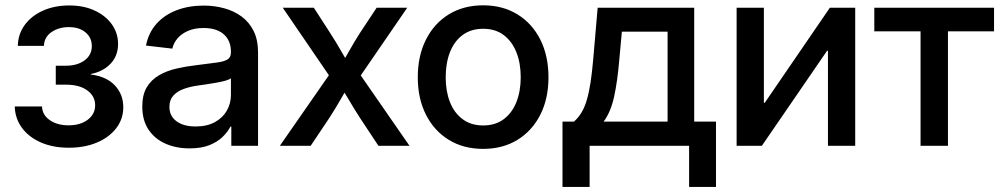

<svg xmlns="http://www.w3.org/2000/svg" viewBox="-20 -559 3839 736"><path d="M243.7 7.3Q182.6 7.3 136.2 -13.2Q89.8 -33.7 63.7 -69.6Q37.6 -105.5 36.6 -150.9H141.1Q142.1 -118.2 170.9 -98.4Q199.7 -78.6 242.7 -78.6Q288.1 -78.6 316.4 -100.1Q344.7 -121.6 344.7 -155.3Q344.7 -190.4 314.7 -212.4Q284.7 -234.4 232.9 -234.4H193.8V-307.1H232.9Q276.4 -307.1 304.2 -327.6Q332 -348.1 332 -382.3Q332 -414.6 307.9 -434.8Q283.7 -455.1 244.1 -455.1Q205.1 -455.1 177.2 -435.8Q149.4 -416.5 148.4 -383.3H48.3Q49.3 -428.7 75 -463.6Q100.6 -498.5 145 -518.3Q189.5 -538.1 245.1 -538.1Q301.3 -538.1 343.5 -518.3Q385.7 -498.5 409.2 -465.1Q432.6 -431.6 432.6 -390.6Q432.6 -344.7 403.6 -314.5Q374.5 -284.2 328.1 -275.4V-273.4Q388.7 -265.6 420.7 -231.2Q452.6 -196.8 452.6 -147.9Q452.6 -103 425.8 -67.9Q398.9 -32.7 351.8 -12.7Q304.7 7.3 243.7 7.3Z M707 9.8Q655.3 9.8 614.3 -8.3Q573.2 -26.4 549.3 -62.3Q525.4 -98.1 525.4 -150.4Q525.4 -195.8 542.7 -224.6Q560.1 -253.4 589.6 -270.5Q619.1 -287.6 656.2 -296.1Q693.4 -304.7 732.4 -309.1Q780.8 -315.4 809.8 -319.1Q838.9 -322.8 852.1 -331.1Q865.2 -339.4 865.2 -357.9V-361.8Q865.2 -389.2 853 -409.4Q840.8 -429.7 817.6 -440.7Q794.4 -451.7 760.7 -451.7Q726.6 -451.7 701.4 -440.9Q676.3 -430.2 660.9 -412.4Q645.5 -394.5 640.6 -372.6L539.6 -384.3Q549.3 -433.6 579.8 -467.8Q610.4 -502 657 -519.8Q703.6 -537.6 760.7 -537.6Q801.8 -537.6 839.4 -527.3Q877 -517.1 906.2 -495.6Q935.5 -474.1 952.4 -439.9Q969.2 -405.8 969.2 -357.4V0H866.7V-73.7H863.3Q852.5 -52.7 832.8 -33.7Q813 -14.6 782.2 -2.4Q751.5 9.8 707 9.8ZM729 -74.2Q773.9 -74.2 804.2 -91.1Q834.5 -107.9 849.9 -135.5Q865.2 -163.1 865.2 -194.8V-259.3Q859.9 -254.4 845.9 -250.2Q832 -246.1 813.2 -242.7Q794.4 -239.3 774.7 -236.3Q754.9 -233.4 737.8 -231Q709 -227.1 684.1 -218Q659.2 -209 644.3 -192.4Q629.4 -175.8 629.4 -148.9Q629.4 -125 642.1 -108.4Q654.8 -91.8 677 -83Q699.2 -74.2 729 -74.2Z M1052.7 0 1266.1 -307.1 1265.1 -234.9 1064 -529.3H1183.1L1244.6 -434.1Q1267.6 -398.4 1286.9 -364.7Q1306.2 -331.1 1325.7 -298.3H1280.3Q1300.3 -331.1 1319.1 -364.7Q1337.9 -398.4 1360.8 -434.1L1423.8 -529.3H1541L1337.9 -233.4L1338.4 -305.2L1549.8 0H1430.7L1358.4 -109.4Q1335.9 -144.5 1316.9 -177Q1297.9 -209.5 1278.3 -241.2H1323.2Q1303.7 -209.5 1285.2 -177Q1266.6 -144.5 1244.1 -109.4L1170.9 0Z M1832 11.7Q1756.8 11.7 1700.4 -22.9Q1644 -57.6 1612.8 -119.4Q1581.5 -181.2 1581.5 -262.7Q1581.5 -344.7 1612.8 -407Q1644 -469.2 1700.4 -503.9Q1756.8 -538.6 1832 -538.6Q1907.2 -538.6 1963.6 -503.9Q2020 -469.2 2051.3 -407Q2082.5 -344.7 2082.5 -262.7Q2082.5 -181.2 2051.3 -119.4Q2020 -57.6 1963.6 -22.9Q1907.2 11.7 1832 11.7ZM1832 -78.1Q1878.9 -78.1 1910.9 -102.1Q1942.9 -126 1959.5 -167.7Q1976.1 -209.5 1976.1 -262.7Q1976.1 -316.9 1959.5 -358.6Q1942.9 -400.4 1910.9 -424.6Q1878.9 -448.7 1832 -448.7Q1785.6 -448.7 1753.4 -424.8Q1721.2 -400.9 1704.8 -358.9Q1688.5 -316.9 1688.5 -262.7Q1688.5 -209.5 1704.8 -167.7Q1721.2 -126 1753.4 -102.1Q1785.6 -78.1 1832 -78.1Z M2136.2 157.7V-92.8H2180.2Q2197.3 -107.9 2209.5 -128.4Q2221.7 -148.9 2229.7 -176.8Q2237.8 -204.6 2243.7 -242.4Q2249.5 -280.3 2253.9 -330.6L2271 -529.3H2641.1V-92.8H2724.6V157.7H2621.6V0H2240.2V157.7ZM2293.9 -92.8H2539.1V-437.5H2363.8L2354 -330.6Q2347.2 -248.5 2334.2 -189Q2321.3 -129.4 2293.9 -92.8Z M3258.3 0H3153.8V-364.3H3150.4L2900.4 0H2803.7V-529.3H2908.2V-165H2911.6L3161.1 -529.3H3258.3Z M3508.8 0V-439H3331.5V-529.3H3790.5V-439H3613.8V0Z"/></svg>

Font: Inter 24pt Medium
Style: Regular
Weight: 500
Designer: Rasmus Andersson
Foundry: rsms
Version: Version 4.001;git-66647c0bb